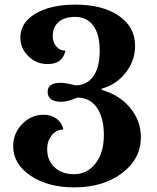

<svg xmlns="http://www.w3.org/2000/svg" viewBox="-20 -800 677 830"><path d="M315 -378Q272 -360 245 -360Q186 -360 186 -404Q186 -442 243 -442Q264 -442 306 -431Q355 -431 383 -469.5Q411 -508 411 -581Q411 -652 383 -689.5Q355 -727 305 -727Q259 -727 233.5 -705Q208 -683 208 -644Q208 -617 223.5 -599Q239 -581 263 -581Q250 -523 186 -523Q137 -523 102.5 -557Q68 -591 68 -638Q68 -702 133.5 -741Q199 -780 306 -780Q424 -780 494 -731.5Q564 -683 564 -602Q564 -538 523.5 -486Q483 -434 420 -417V-411Q496 -390 542.5 -334Q589 -278 589 -207Q589 -113 507.5 -51.5Q426 10 301 10Q187 10 112 -40.5Q37 -91 37 -168Q37 -224 76 -264Q115 -304 169 -304Q202 -304 225 -286.5Q248 -269 254 -240Q224 -240 204 -215.5Q184 -191 184 -155Q184 -106 216 -76.5Q248 -47 300 -47Q357 -47 393 -93.5Q429 -140 429 -216Q429 -292 398.5 -335Q368 -378 315 -378Z"/></svg>

Font: Libre Baskerville
Style: Bold
Weight: 700
Designer: Pablo Impallari, Rodrigo Fuenzalida
Foundry: Pablo Impallari, Rodrigo Fuenzalida
Version: Version 1.000